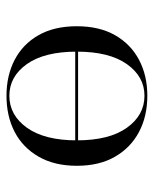

<svg xmlns="http://www.w3.org/2000/svg" viewBox="39 -506 478 597"><g transform="rotate(90 278.5 -208.0)"><path d="M103.2 -202.4V-211.3H453.2V-202.4ZM278.2 11.3Q215.3 11.3 166.5 -14.1Q117.7 -39.5 89.9 -88.3Q62.1 -137.1 62.1 -207.3Q62.1 -277.4 89.9 -326.2Q117.7 -375 166.5 -400.8Q215.3 -426.6 278.2 -426.6Q341.9 -426.6 390.7 -400.8Q439.5 -375 467.7 -326.2Q496 -277.4 496 -207.3Q496 -137.9 467.7 -88.7Q439.5 -39.5 390.7 -14.1Q341.9 11.3 278.2 11.3ZM278.2 2.4Q338.7 2.4 377.8 -52.4Q416.9 -107.3 416.9 -207.3Q416.9 -308.1 377.8 -362.9Q338.7 -417.7 278.2 -417.7Q218.5 -417.7 179.8 -362.9Q141.1 -308.1 141.1 -207.3Q141.1 -106.5 179.8 -52Q218.5 2.4 278.2 2.4Z"/></g></svg>

Font: Playfair 144pt SemiExpanded Light
Style: Regular
Weight: 300
Width: 6
Designer: Claus Eggers Sørensen
Foundry: Claus Eggers Sørensen
Version: Version 2.203